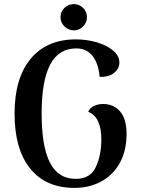

<svg xmlns="http://www.w3.org/2000/svg" viewBox="-20 -902 686 936"><path d="M51 -348Q51 -521 129.5 -615.5Q208 -710 350 -710Q402 -710 451 -696Q500 -682 531 -656Q562 -630 562 -597Q562 -568 536.5 -547Q511 -526 466 -527Q459 -597 429.5 -631.5Q400 -666 352 -666Q266 -666 224.5 -587Q183 -508 183 -348Q183 -188 223.5 -109Q264 -30 349 -30Q420 -30 447 -87.5Q474 -145 474 -222Q474 -332 410 -357Q418 -376 438 -385.5Q458 -395 483 -395Q534 -395 565.5 -358.5Q597 -322 597 -250Q597 -168 564.5 -108.5Q532 -49 474 -17.5Q416 14 343 14Q203 14 127 -80.5Q51 -175 51 -348ZM275 -818Q275 -845 294 -863.5Q313 -882 340 -882Q366 -882 385 -863.5Q404 -845 404 -818Q404 -792 385 -773Q366 -754 340 -754Q314 -754 294.5 -773Q275 -792 275 -818Z"/></svg>

Font: Arima Madurai ExtraBold
Style: Regular
Weight: 800
Designer: Joana Correia and Natanael Gama
Foundry: NDISCOVER
Version: Version 1.019